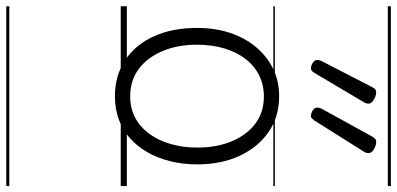

<svg xmlns="http://www.w3.org/2000/svg" viewBox="-356 -570 1300 629"><g transform="rotate(90 294.5 -255.0)"><path d="M295 19Q227 19 176.5 -14.5Q126 -48 98.5 -108.5Q71 -169 71 -250Q71 -310 87.5 -359Q104 -408 134.5 -444Q165 -480 205.5 -499.5Q246 -519 295 -519Q361 -519 411 -485Q461 -451 489.5 -390.5Q518 -330 518 -251Q518 -203 507.5 -161.5Q497 -120 478 -87Q459 -54 432 -30Q405 -6 370.5 6.5Q336 19 295 19ZM295 -31Q334 -31 364.5 -47Q395 -63 417 -92.5Q439 -122 451 -162.5Q463 -203 463 -251Q463 -315 442 -364.5Q421 -414 384 -441.5Q347 -469 295 -469Q257 -469 225.5 -453Q194 -437 172 -408Q150 -379 138 -339Q126 -299 126 -250Q126 -186 147 -136.5Q168 -87 205.5 -59Q243 -31 295 -31ZM204 -623Q195 -623 185.5 -629Q176 -635 176 -643Q176 -646 176.5 -648.5Q177 -651 179 -657L265 -824Q268 -830 272 -833.5Q276 -837 283 -837Q289 -837 297.5 -833.5Q306 -830 312.5 -824.5Q319 -819 319 -812Q319 -808 318 -804.5Q317 -801 314 -796L218 -634Q215 -629 211.5 -626Q208 -623 204 -623ZM360 -623Q351 -623 341.5 -629Q332 -635 332 -643Q332 -646 332.5 -648.5Q333 -651 335 -657L427 -824Q431 -830 434.5 -833.5Q438 -837 445 -837Q452 -837 460.5 -833.5Q469 -830 475 -824.5Q481 -819 481 -812Q481 -808 480 -804.5Q479 -801 476 -796L374 -634Q370 -629 367 -626Q364 -623 360 -623ZM0 365H589V375H0ZM0 -20H589V0H0ZM0 -505H589V-500H0ZM0 -885H589V-875H0Z"/></g></svg>

Font: Playwrite GB S Guides
Style: Regular
Weight: 400
Designer: Veronika Burian, José Scaglione
Foundry: TypeTogether
Version: Version 1.003